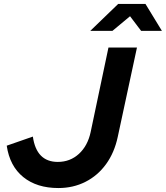

<svg xmlns="http://www.w3.org/2000/svg" viewBox="-20 -940 838 970"><path d="M275 10Q166 10 97.5 -45.5Q29 -101 14 -204L146 -250Q164 -122 272 -122Q334 -122 378.5 -162.5Q423 -203 438 -273L528 -700H672L575 -249Q558 -169 516 -111Q474 -53 412 -21.5Q350 10 275 10ZM436 -784 577 -920H715L798 -784H693L637 -858L548 -784Z"/></svg>

Font: Red Hat Display ExtraBold
Style: Italic
Weight: 800
Italic angle: -12°
Designer: Pentagram, MCKL
Foundry: Pentagram, MCKL
Version: Version 1.023